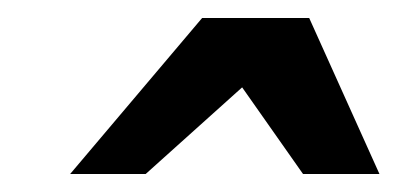

<svg xmlns="http://www.w3.org/2000/svg" viewBox="-20 -742 437 211"><path d="M313 -550.8 246.1 -646 140.1 -550.8H57.1L202.1 -722.2H319.8L397 -550.8Z"/></svg>

Font: Charis SIL Viet
Style: Bold Italic
Weight: 700
Italic angle: -11°
Foundry: SIL International
Version: Version 5.000